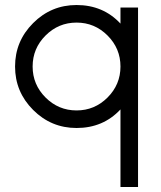

<svg xmlns="http://www.w3.org/2000/svg" viewBox="-20 -500 640 765"><path d="M161.5 -111.5Q213 -60 285 -60Q357 -60 408.5 -111.5Q460 -163 460 -235Q460 -307 408.5 -358.5Q357 -410 285 -410Q213 -410 161.5 -358.5Q110 -307 110 -235Q110 -163 161.5 -111.5ZM285 -480Q391 -480 460 -406V-470H530V245H460V-64Q391 10 285 10Q184 10 112 -62Q40 -134 40 -235Q40 -336 112 -408Q184 -480 285 -480Z"/></svg>

Font: HansKendrickRegular
Style: Regular
Weight: 400
Designer: Alfredo Marco Pradil
Foundry: Hanken Studio
Version: Version 1.000;PS 001.001;hotconv 1.0.56